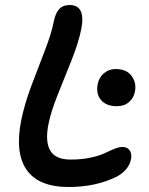

<svg xmlns="http://www.w3.org/2000/svg" viewBox="-20 -767 588 759"><path d="M251 -27.8Q133.3 -27.8 85.7 -95Q38.1 -162.1 64 -292Q77.1 -356 104.2 -428.5Q131.3 -501 157.2 -567.1Q183.1 -633.3 192.9 -683.1Q199.2 -714.8 213.9 -731Q228.5 -747.1 255.9 -747.1Q318.4 -747.1 301.8 -654.8Q291 -599.6 263.4 -530.3Q235.8 -460.9 208.7 -393.8Q181.6 -326.7 171.9 -277.8Q157.7 -208.5 178.2 -172.4Q198.7 -136.2 259.8 -136.2Q302.7 -136.2 338.6 -144Q374.5 -151.9 393.3 -161.1Q412.1 -170.4 431.2 -178.2Q450.2 -186 463.9 -186Q483.4 -186 492.7 -172.4Q502 -158.7 498 -138.2Q490.2 -96.2 441.9 -68.8Q359.4 -27.8 251 -27.8ZM441.9 -347.2Q400.4 -347.2 379.6 -371.3Q358.9 -395.5 366.2 -434.1Q371.1 -460.9 390.9 -477.5Q410.6 -494.1 437 -494.1Q481 -494.1 500.7 -466.1Q520.5 -438 513.2 -403.8Q508.3 -379.4 489.7 -363.3Q471.2 -347.2 441.9 -347.2Z"/></svg>

Font: Shantell Sans Bouncy
Style: Italic
Weight: 500
Italic angle: -11.31°
Designer: Stephen Nixon, Anya Danilova, Shantell Martin
Foundry: Arrow Type
Version: Version 1.006;[9816181b4]